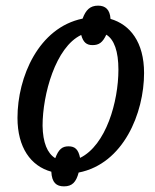

<svg xmlns="http://www.w3.org/2000/svg" viewBox="-20 -607 551 681"><path d="M207 54C236 54 250 39 259 5C418 -26 491 -206 491 -348C491 -458 441 -520 372 -540C370 -573 354 -587 328 -587C299 -587 284 -571 273 -541C117 -509 42 -334 42 -189C42 -84 89 -18 162 2C164 41 180 54 207 54ZM264 -47C258 -77 246 -88 223 -88C201 -88 188 -78 176 -46C148 -63 132 -101 131 -161C131 -272 177 -440 268 -483C275 -457 287 -447 308 -447C331 -447 344 -456 357 -484C385 -467 400 -425 400 -360C400 -246 356 -92 264 -47Z"/></svg>

Font: Noto Serif ExtraCondensed
Style: Italic
Weight: 400
Width: 2
Italic angle: -12°
Designer: Monotype Design Team
Foundry: Monotype Imaging Inc.
Version: Version 2.014